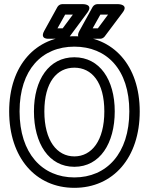

<svg xmlns="http://www.w3.org/2000/svg" viewBox="-20 -865 714 922"><path d="M337 -13C183 -13 74 -128 74 -330C74 -531 182 -641 337 -641C493 -641 601 -531 601 -330C601 -128 492 -13 337 -13ZM337 37C524 37 651 -108 651 -330C651 -551 523 -691 337 -691C152 -691 24 -551 24 -330C24 -108 151 37 337 37ZM337 -64C460 -64 531 -177 531 -330C531 -482 459 -590 337 -590C215 -590 143 -482 143 -330C143 -177 214 -64 337 -64ZM337 -114C254 -114 193 -189 193 -330C193 -470 253 -540 337 -540C421 -540 481 -470 481 -330C481 -189 420 -114 337 -114ZM281 -729H256L293 -795H330ZM294 -679C301 -679 309 -682 314 -689L400 -805C429 -845 380 -845 380 -845H278C270 -845 261 -840 256 -832L192 -716C170 -675 214 -679 214 -679ZM425 -729 462 -795H499L450 -729ZM361 -716C339 -675 383 -679 383 -679H462C469 -679 477 -683 482 -689L569 -805C599 -844 549 -845 549 -845H447C439 -845 430 -840 425 -832Z"/></svg>

Font: Falling Sky
Style: Ou
Weight: 400
Designer: Paul D. Hunt
Foundry: Adobe Systems Incorporated
Version: Version 1.02